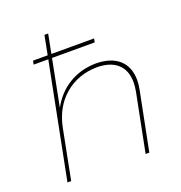

<svg xmlns="http://www.w3.org/2000/svg" viewBox="-133 -857 918 972"><g transform="rotate(-20 326.0 -371.0)"><path d="M575 -366Q575 -342 569 -313L507 0H487L549 -313Q554 -341 554 -362Q554 -427 515 -462Q476 -497 403 -497Q302 -495 230.5 -434Q159 -373 138 -266L86 0H66L188 -619H109L113 -639H192L212 -742H232L212 -639H442L438 -619H208L159 -368Q197 -438 260 -476.5Q323 -515 403 -517Q486 -517 530.5 -477.5Q575 -438 575 -366Z"/></g></svg>

Font: Gontserrat Thin
Style: Italic
Weight: 250
Italic angle: -11.3°
Designer: Julieta Ulanovsky
Foundry: Julieta Ulanovsky
Version: Version 6.001